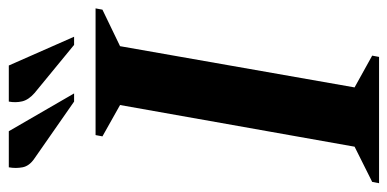

<svg xmlns="http://www.w3.org/2000/svg" viewBox="-262 -654 902 447"><g transform="rotate(-90 189.5 -431.0)"><path d="M-14 0 -11 -16 71 -57 168 -603 95 -644 98 -660H393L390 -644L305 -603L209 -57L283 -16L280 0ZM308 -710 196 -802Q180 -816 176.5 -831Q173 -846 176 -862H260L327 -710ZM176 -710 44 -802Q26 -814 23 -830Q20 -846 23 -862H107L195 -710Z"/></g></svg>

Font: Spectral
Style: Bold Italic
Weight: 700
Italic angle: -10°
Designer: Jean-Baptiste Levee
Foundry: Production Type
Version: Version 2.001